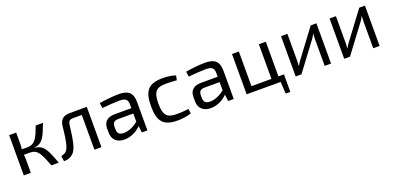

<svg xmlns="http://www.w3.org/2000/svg" viewBox="-1 -1268 4464 2182"><g transform="rotate(-20 2231.0 -177.5)"><path d="M302 -255C405 -266 433 -342 488 -487H400C353 -360 323 -286 227 -286H159C162 -304 164 -323 164 -342V-487H79V0H164V-173C164 -187 162 -204 160 -220H227H232C329 -219 353 -154 413 0H502C439 -169 411 -242 302 -252Z M1018 -487H811C730 -487 693 -448 684 -373C677 -304 666 -191 641 -128C627 -93 609 -73 555 -60L564 5C643 4 693 -33 717 -103C742 -171 753 -271 764 -359C770 -404 785 -420 827 -420H933V0H1018Z M1180 -414C1255 -421 1338 -427 1390 -427C1467 -427 1488 -403 1489 -343V-300H1286C1200 -300 1151 -256 1151 -180V-127C1151 -39 1209 9 1296 9C1386 9 1459 -41 1497 -80L1507 0H1574V-343C1574 -461 1516 -499 1408 -499C1335 -499 1240 -488 1172 -477ZM1237 -168C1237 -209 1254 -233 1301 -235H1489V-137C1432 -87 1362 -63 1313 -64C1261 -64 1237 -86 1237 -137Z M2095 -70C2045 -62 1981 -60 1951 -60C1836 -60 1795 -101 1795 -244C1795 -386 1836 -427 1951 -427C1986 -427 2039 -425 2083 -421L2094 -476C2046 -494 1981 -499 1937 -499C1769 -499 1706 -432 1706 -244C1706 -56 1768 12 1937 12C1994 12 2055 4 2103 -13Z M2224 -414C2299 -421 2382 -427 2434 -427C2511 -427 2532 -403 2533 -343V-300H2330C2244 -300 2195 -256 2195 -180V-127C2195 -39 2253 9 2340 9C2430 9 2503 -41 2541 -80L2551 0H2618V-343C2618 -461 2560 -499 2452 -499C2379 -499 2284 -488 2216 -477ZM2281 -168C2281 -209 2298 -233 2345 -235H2533V-137C2476 -87 2406 -63 2357 -64C2305 -64 2281 -86 2281 -137Z M3250 144V-68H3183V-487H3099V-68H2857V-487H2774V0H3185L3194 144Z M3795 0V-487H3726L3478 -155C3466 -140 3453 -119 3443 -99H3441C3443 -123 3444 -142 3444 -164V-487H3367V0H3437L3685 -331C3697 -347 3711 -369 3719 -388H3721C3720 -364 3718 -344 3718 -323V0Z M4382 0V-487H4313L4065 -155C4053 -140 4040 -119 4030 -99H4028C4030 -123 4031 -142 4031 -164V-487H3954V0H4024L4272 -331C4284 -347 4298 -369 4306 -388H4308C4307 -364 4305 -344 4305 -323V0Z"/></g></svg>

Font: SnT
Style: Regular
Weight: 400
Designer: Natanael Gama
Version: Version 1.001;PS 001.001;hotconv 1.0.70;makeotf.lib2.5.58329